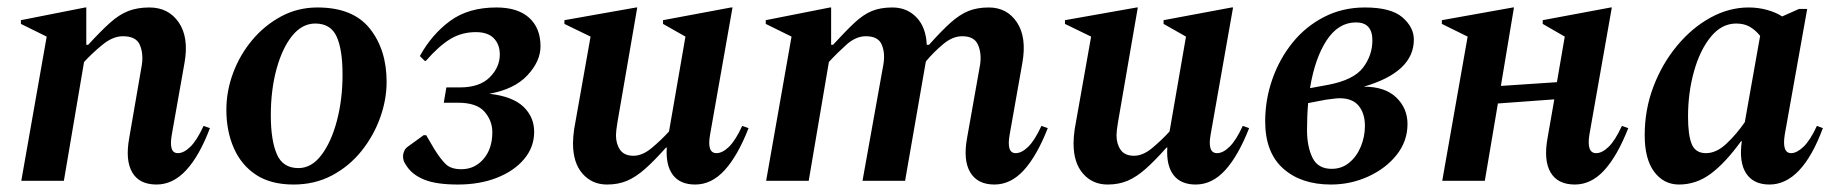

<svg xmlns="http://www.w3.org/2000/svg" viewBox="-20 -484 4914 514"><path d="M37 0 105 -386 36 -420V-430L208 -464H211V-364H216Q250 -401 274.5 -423Q299 -445 323.5 -454.5Q348 -464 380 -464Q431 -464 458.5 -424Q486 -384 474 -316L440 -124Q431 -74 456 -74Q472 -74 489.5 -91Q507 -108 525 -147L542 -141Q514 -67 478.5 -28.5Q443 10 399 10Q353 10 334 -22.5Q315 -55 326 -115L360 -312Q364 -342 354 -364.5Q344 -387 309 -387Q282 -387 254 -364Q226 -341 205 -318L151 0Z M766 10Q705 10 665.5 -16Q626 -42 606 -87.5Q586 -133 586 -190Q586 -240 604 -288.5Q622 -337 655 -376.5Q688 -416 732.5 -440Q777 -464 830 -464Q925 -464 970 -407.5Q1015 -351 1015 -265Q1015 -217 997.5 -168.5Q980 -120 947.5 -79.5Q915 -39 869 -14.5Q823 10 766 10ZM779 -34Q814 -34 840.5 -69Q867 -104 882 -161Q897 -218 897 -284Q897 -352 881 -386.5Q865 -421 824 -421Q789 -421 762.5 -388.5Q736 -356 720.5 -300Q705 -244 705 -175Q705 -109 721 -71.5Q737 -34 779 -34Z M1206 10Q1148 10 1116 -3Q1084 -16 1069 -39Q1062 -49 1060.5 -54.5Q1059 -60 1059 -66Q1059 -73 1062.5 -80.5Q1066 -88 1074 -93L1114 -122H1121L1142 -86Q1160 -57 1174 -44Q1188 -31 1215 -31Q1251 -31 1274.5 -58.5Q1298 -86 1298 -130Q1298 -161 1277 -185Q1256 -209 1206 -209H1168L1175 -250H1211Q1264 -250 1291 -277Q1318 -304 1318 -338Q1318 -365 1302 -381.5Q1286 -398 1254 -398Q1216 -398 1185.5 -379.5Q1155 -361 1120 -321H1117L1104 -334Q1136 -392 1185 -428Q1234 -464 1309 -464Q1366 -464 1396.5 -436.5Q1427 -409 1427 -360Q1427 -320 1392 -282.5Q1357 -245 1290 -233Q1352 -226 1381 -198.5Q1410 -171 1410 -131Q1410 -90 1383 -58Q1356 -26 1310 -8Q1264 10 1206 10Z M1605 10Q1565 10 1539.5 -19Q1514 -48 1514 -100Q1514 -117 1517 -138L1561 -386L1491 -420V-430L1683 -464H1686L1633 -157Q1629 -133 1629 -122Q1629 -99 1640 -83Q1651 -67 1676 -67Q1700 -67 1725.5 -88.5Q1751 -110 1771 -132L1815 -386L1755 -420V-430L1937 -464H1941L1881 -124Q1872 -74 1898 -74Q1914 -74 1931.5 -91Q1949 -108 1967 -147L1984 -141Q1955 -67 1920 -28.5Q1885 10 1841 10Q1801 10 1781.5 -15.5Q1762 -41 1765 -89H1763Q1731 -53 1706.5 -31.5Q1682 -10 1658.5 0Q1635 10 1605 10Z M2031 0 2099 -386 2030 -420V-430L2202 -464H2205V-364H2210Q2244 -401 2267.5 -423Q2291 -445 2314 -454.5Q2337 -464 2369 -464Q2408 -464 2433.5 -437.5Q2459 -411 2461 -364H2467Q2500 -401 2524.5 -423Q2549 -445 2572.5 -454.5Q2596 -464 2627 -464Q2676 -464 2702.5 -424Q2729 -384 2717 -316L2683 -124Q2674 -74 2699 -74Q2715 -74 2732.5 -91Q2750 -108 2768 -147L2785 -141Q2756 -67 2721 -28.5Q2686 10 2642 10Q2597 10 2577.5 -22.5Q2558 -55 2569 -115L2604 -312Q2608 -342 2598 -364.5Q2588 -387 2556 -387Q2530 -387 2504.5 -365.5Q2479 -344 2459 -320L2458 -316L2403 0H2289L2345 -312Q2350 -342 2340.5 -364.5Q2331 -387 2298 -387Q2271 -387 2245.5 -364Q2220 -341 2199 -318L2145 0Z M2945 10Q2905 10 2879.5 -19Q2854 -48 2854 -100Q2854 -117 2857 -138L2901 -386L2831 -420V-430L3023 -464H3026L2973 -157Q2969 -133 2969 -122Q2969 -99 2980 -83Q2991 -67 3016 -67Q3040 -67 3065.5 -88.5Q3091 -110 3111 -132L3155 -386L3095 -420V-430L3277 -464H3281L3221 -124Q3212 -74 3238 -74Q3254 -74 3271.5 -91Q3289 -108 3307 -147L3324 -141Q3295 -67 3260 -28.5Q3225 10 3181 10Q3141 10 3121.5 -15.5Q3102 -41 3105 -89H3103Q3071 -53 3046.5 -31.5Q3022 -10 2998.5 0Q2975 10 2945 10Z M3748 -152Q3748 -106 3719 -69.5Q3690 -33 3643 -11.5Q3596 10 3543 10Q3463 10 3415 -33Q3367 -76 3367 -159Q3367 -217 3386 -271.5Q3405 -326 3440 -369.5Q3475 -413 3524.5 -438.5Q3574 -464 3634 -464Q3704 -464 3734.5 -437.5Q3765 -411 3765 -378Q3765 -291 3631 -252Q3688 -252 3718 -223Q3748 -194 3748 -152ZM3610 -424Q3563 -424 3531.5 -376Q3500 -328 3487 -248L3536 -257Q3604 -270 3629 -303Q3654 -336 3654 -376Q3654 -424 3610 -424ZM3545 -32Q3572 -32 3592 -48.5Q3612 -65 3623 -91.5Q3634 -118 3634 -147Q3634 -180 3617.5 -200.5Q3601 -221 3566 -221Q3558 -221 3548.5 -219.5Q3539 -218 3529 -217L3482 -208Q3479 -174 3479 -136Q3479 -92 3493.5 -62Q3508 -32 3545 -32Z M3841 0 3909 -386 3840 -420V-430L4030 -464H4033L3998 -254L4148 -264L4169 -386L4110 -420V-430L4292 -464H4295L4235 -124Q4227 -74 4253 -74Q4269 -74 4286.5 -91Q4304 -108 4322 -147L4339 -141Q4310 -67 4275 -28.5Q4240 10 4196 10Q4150 10 4131 -22.5Q4112 -55 4123 -115L4141 -218L3990 -207L3955 0Z M4475 10Q4434 10 4408.5 -24Q4383 -58 4383 -122Q4383 -191 4406.5 -252.5Q4430 -314 4470 -362Q4510 -410 4559.5 -437Q4609 -464 4661 -464Q4687 -464 4710.5 -457.5Q4734 -451 4751 -440L4796 -460H4818L4758 -124Q4750 -74 4775 -74Q4790 -74 4808 -91Q4826 -108 4844 -147L4860 -141Q4804 10 4717 10Q4674 10 4654.5 -20Q4635 -50 4643 -106H4641Q4599 -48 4560 -19Q4521 10 4475 10ZM4499 -172Q4499 -122 4509 -98Q4519 -74 4547 -74Q4575 -74 4602 -99.5Q4629 -125 4651 -157L4692 -388Q4679 -404 4664 -412.5Q4649 -421 4628 -421Q4589 -421 4560 -385.5Q4531 -350 4515 -293Q4499 -236 4499 -172Z"/></svg>

Font: Spectral SemiBold
Style: Italic
Weight: 600
Italic angle: -10°
Designer: Jean-Baptiste Levee
Foundry: Production Type
Version: Version 2.001